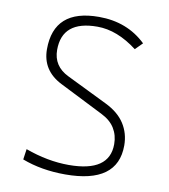

<svg xmlns="http://www.w3.org/2000/svg" viewBox="-81 -772 747 850"><g transform="rotate(10 293.0 -346.5)"><path d="M269 9.8Q161.6 9.8 74.7 -23.4L81.5 -70.8Q182.1 -34.2 276.9 -34.2Q459.5 -34.2 459.5 -159.7Q459.5 -199.7 440.2 -231Q420.9 -262.2 380.4 -282.2L183.6 -381.3Q93.3 -426.8 93.3 -522.5Q93.3 -703.1 295.9 -703.1Q423.3 -703.1 507.8 -621.6L476.1 -589.8Q385.7 -659.2 296.4 -659.2Q138.2 -659.2 138.2 -527.3Q138.2 -454.1 207.5 -420.4L391.1 -330.6Q449.2 -302.2 476.8 -259Q504.4 -215.8 504.4 -161.6Q504.4 9.8 269 9.8Z"/></g></svg>

Font: Caskaydia Cove ExtraLight
Style: Regular
Weight: 200
Monospace: yes
Designer: Aaron Bell
Foundry: Saja Typeworks
Version: Version 4.300; ttfautohint (v1.8.3)